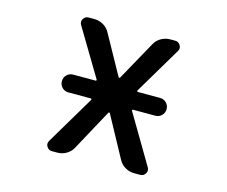

<svg xmlns="http://www.w3.org/2000/svg" viewBox="-102 -896 1205 1017"><g transform="rotate(15 500.0 -388.0)"><path d="M711.9 -20.5Q684.6 -20.5 661.6 -33.7Q638.7 -46.9 626 -70.3L503.9 -294.9Q502 -296.9 500 -296.9Q498 -296.9 496.1 -294.9L374 -70.3Q361.3 -46.9 338.4 -33.7Q315.4 -20.5 288.1 -20.5H259.8Q241.2 -20.5 231.4 -37.1Q226.6 -44.9 226.6 -52.7Q226.6 -61.5 231.4 -69.3L390.6 -336.9Q391.6 -338.9 390.6 -341.3Q389.6 -343.8 386.7 -343.8H263.7Q243.2 -343.8 229 -357.9Q214.8 -372.1 214.8 -392.6Q214.8 -413.1 229 -427.2Q243.2 -441.4 263.7 -441.4H386.7Q389.6 -441.4 390.6 -443.8Q391.6 -446.3 390.6 -448.2L236.3 -706.1Q231.4 -713.9 231.4 -722.7Q231.4 -730.5 236.3 -738.3Q246.1 -754.9 264.6 -754.9H294.9Q322.3 -754.9 345.2 -741.7Q368.2 -728.5 380.9 -705.1L500 -490.2Q502 -488.3 503.9 -488.3Q505.9 -488.3 507.8 -490.2L627 -705.1Q639.6 -728.5 662.6 -741.7Q685.5 -754.9 712.9 -754.9H739.3Q757.8 -754.9 767.6 -738.3Q772.5 -730.5 772.5 -722.7Q772.5 -713.9 767.6 -706.1L614.3 -448.2Q613.3 -446.3 614.3 -443.8Q615.2 -441.4 618.2 -441.4H740.2Q760.7 -441.4 774.9 -427.2Q789.1 -413.1 789.1 -392.6Q789.1 -372.1 774.9 -357.9Q760.7 -343.8 740.2 -343.8H618.2Q615.2 -343.8 614.3 -341.3Q613.3 -338.9 614.3 -336.9L772.5 -69.3Q777.3 -61.5 777.3 -52.7Q777.3 -44.9 772.5 -37.1Q762.7 -20.5 744.1 -20.5Z"/></g></svg>

Font: Rounded Mgen+ 2m medium
Style: Regular
Weight: 500
Designer: [Source Han Sans]
Ryoko NISHIZUKA  (kana & ideographs); Paul D. Hunt (Latin, Greek & Cyrillic); Wenlong ZHANG  (bopomofo
Version: Version 1.059.20150602